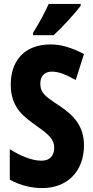

<svg xmlns="http://www.w3.org/2000/svg" viewBox="-20 -1017 477 981"><path d="M392 -987V-997H229C208 -952 183 -903 149 -850V-837H254C302 -881 365 -951 392 -987ZM409 -274C409 -369 362 -426 277 -481C206 -528 186 -544 186 -591C186 -626 206 -651 244 -651C279 -651 314 -638 367 -608L409 -741C344 -775 290 -790 238 -790C105 -790 34 -706 35 -583C35 -463 108 -416 168 -373C232 -328 257 -303 257 -262C257 -225 238 -196 192 -196C142 -196 85 -220 30 -255V-99C86 -68 144 -56 196 -56C322 -56 409 -140 409 -274Z"/></svg>

Font: Noto Sans Malayalam UI ExtraCondensed ExtraBold
Style: Regular
Weight: 800
Width: 2
Designer: Jelle Bosma - Monotype Design Team
Foundry: Monotype Imaging Inc.
Version: Version 2.104